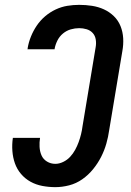

<svg xmlns="http://www.w3.org/2000/svg" viewBox="-20 -763 540 791"><path d="M208 8Q181 8 154.5 3Q128 -2 105.5 -14.5Q83 -27 66.5 -46.5Q50 -66 41.5 -90Q33 -114 31 -141Q29 -168 33 -195H145Q142 -177 143 -158Q144 -139 151 -123Q158 -107 173.5 -97.5Q189 -88 208 -88Q224 -88 240.5 -96Q257 -104 269 -117Q281 -130 289.5 -145.5Q298 -161 304 -177.5Q310 -194 314 -210.5Q318 -227 320 -243L374 -568Q377 -584 374.5 -600Q372 -616 362 -627Q352 -638 337 -642.5Q322 -647 306 -647Q289 -647 271.5 -642Q254 -637 239.5 -625Q225 -613 216.5 -596Q208 -579 205 -562Q205 -562 205 -561Q205 -560 205 -560H93Q94 -561 94 -562.5Q94 -564 94 -565Q98 -589 107.5 -612.5Q117 -636 131.5 -657.5Q146 -679 166 -696Q186 -713 209.5 -724Q233 -735 257.5 -739Q282 -743 306 -743Q333 -743 359 -739Q385 -735 408 -724.5Q431 -714 449 -696.5Q467 -679 476.5 -655.5Q486 -632 487.5 -605.5Q489 -579 484 -552L430 -228Q426 -199 418 -171Q410 -143 396.5 -116.5Q383 -90 363.5 -66Q344 -42 319 -24.5Q294 -7 265 0.5Q236 8 208 8Z"/></svg>

Font: Iosevka SS04
Style: Bold Italic
Weight: 700
Italic angle: -9°
Monospace: yes
Designer: Belleve Invis
Foundry: Belleve Invis
Version: Version 19.0.0; ttfautohint (v1.8.4)